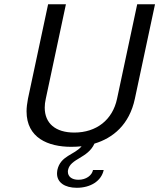

<svg xmlns="http://www.w3.org/2000/svg" viewBox="-20 -670 745 898"><path d="M298.3 125C309.2 70.8 390.8 70.8 421.7 1.7C508.3 -24.2 585 -86.7 610.8 -208.3L705 -650H621.7L527.5 -208.3C506.7 -109.2 430.8 -50 327.5 -50C239.2 -50 189.2 -93.3 189.2 -166.7C189.2 -180 190.8 -193.3 194.2 -208.3L288.3 -650H205L110.8 -208.3C106.7 -186.7 104.2 -166.7 104.2 -149.2C104.2 -25 205 16.7 313.3 16.7C329.2 16.7 345.8 15.8 361.7 14.2C327.5 55 263.3 57.5 248.3 125C247.5 130.8 246.7 136.7 246.7 141.7C246.7 183.3 282.5 208.3 339.2 208.3C403.3 208.3 454.2 176.7 465 125H415C410 150.8 382.5 170.8 346.7 170.8C315 170.8 297.5 155 297.5 133.3C297.5 130.8 297.5 127.5 298.3 125Z"/></svg>

Font: BoonHome
Style: Book Oblique
Weight: 400
Italic angle: -12°
Designer: Sungsit Sawaiwan
Foundry: Sungsit Sawaiwan
Version: Version 0.2